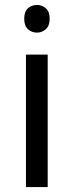

<svg xmlns="http://www.w3.org/2000/svg" viewBox="-20 -757 298 777"><path d="M130 -737Q150 -737 165.5 -723.5Q181 -710 181 -681Q181 -653 165.5 -639Q150 -625 130 -625Q108 -625 93 -639Q78 -653 78 -681Q78 -710 93 -723.5Q108 -737 130 -737ZM173 -536V0H85V-536Z"/></svg>

Font: Noto Sans Syriac Eastern
Style: Regular
Weight: 400
Designer: Patrick Giasson and the Monotype Design Team
Foundry: Monotype Imaging Inc.
Version: Version 3.001; ttfautohint (v1.8.4.7-5d5b)